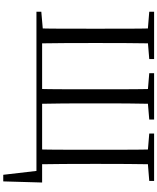

<svg xmlns="http://www.w3.org/2000/svg" viewBox="87 -856 973 1188"><g transform="rotate(90 574.0 -261.5)"><path d="M154.9 0Q156.9 -84.1 157 -169Q157.1 -253.9 157.1 -343.5V-388.7Q157.1 -475.3 157 -560.3Q156.9 -645.2 154.9 -728H248.1Q246.7 -644.8 246.2 -560.3Q245.7 -475.9 245.7 -388.5V-343.5Q245.7 -253.3 246.2 -168.5Q246.7 -83.6 248.1 0ZM529.6 0Q531.6 -84.1 531.7 -169Q531.8 -253.9 531.8 -343.5V-388.5Q531.8 -475.3 531.7 -560.3Q531.6 -645.2 529.6 -728H622.1Q620.1 -645 619.6 -560.2Q619.1 -475.3 619.1 -388.7V-343.5Q619.1 -253.3 619.6 -168.5Q620.1 -83.6 622.1 0ZM903.8 0Q905.8 -83.6 905.8 -168.5Q905.8 -253.3 905.8 -343.5V-388.5Q905.8 -475.1 905.8 -560Q905.8 -645 903.8 -728H996.1Q994.6 -645.2 994.1 -560.3Q993.6 -475.3 993.6 -388.7V-343.5Q993.6 -253.9 994.1 -169Q994.6 -84.1 996.1 0ZM201 0V-35.1H1108.8L1101.9 205.4H1061L1033.7 -28.9L1077.9 0ZM52.1 -698V-728H345.1V-698L210.4 -686.9H189.7ZM432.5 -698V-728H719V-698L587.2 -686.9H566.9ZM805.8 -698V-728H1098.9V-698L961.2 -686.9H940.5ZM52.1 0V-30.1L190.9 -42.1H201.8V0Z"/></g></svg>

Font: Noto Serif SC
Style: Regular
Weight: 200
Designer: Ryoko NISHIZUKA 西塚涼子 (kana & ideographs); Frank Grießhammer (Latin, Greek & Cyrillic); Wenlong ZHANG 张文龙 (bopomofo); San
Foundry: Adobe
Version: Version 2.001;hotconv 1.1.0;makeotfexe 2.6.0